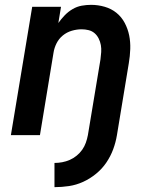

<svg xmlns="http://www.w3.org/2000/svg" viewBox="-20 -558 640 793"><path d="M205 215V115Q221 115 237 112Q253 109 268 102.5Q283 96 296.5 85Q310 74 319.5 60.5Q329 47 334.5 31.5Q340 16 343 0L395 -313Q397 -328 398 -343Q399 -358 396.5 -372Q394 -386 387.5 -399Q381 -412 370.5 -421Q360 -430 346 -433.5Q332 -437 317 -437Q297 -437 276.5 -431Q256 -425 239.5 -411.5Q223 -398 213.5 -379Q204 -360 201 -340L145 0H25L113 -530H232L221 -463Q233 -480 247.5 -495Q262 -510 280 -520.5Q298 -531 317.5 -534.5Q337 -538 356 -538Q385 -538 412.5 -530Q440 -522 461 -505Q482 -488 495 -463.5Q508 -439 513.5 -412Q519 -385 518 -355.5Q517 -326 512 -297L463 0Q458 30 447.5 58.5Q437 87 419.5 113Q402 139 377 159.5Q352 180 323.5 193Q295 206 265 210.5Q235 215 205 215Z"/></svg>

Font: Iosevka Curly Extended
Style: Bold Italic
Weight: 700
Width: 7
Italic angle: -9°
Monospace: yes
Designer: Belleve Invis
Foundry: Belleve Invis
Version: Version 11.1.0; ttfautohint (v1.8.3)